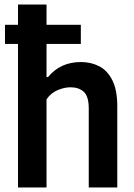

<svg xmlns="http://www.w3.org/2000/svg" viewBox="-20 -828 594 848"><path d="M59.5 0V-634H2V-718.5H59.5V-808H185.5V-718.5H337V-634H185.5V-487.5H192Q246.5 -554 337.5 -554Q382.5 -554 418.8 -535Q455 -516 476.5 -473Q498 -430 498 -358V0H372V-349Q372 -402.5 350 -422.5Q328 -442.5 291.5 -442.5Q265 -442.5 235.2 -430.2Q205.5 -418 185.5 -389.5V0Z"/></svg>

Font: Encode Sans SemiCondensed SemiCondensed SemiBold
Style: Regular
Weight: 600
Width: 4
Designer: Multiple Designers
Foundry: Impallari Type
Version: Version 3.000; ttfautohint (v1.8.3) -l 8 -r 50 -G 200 -x 14 